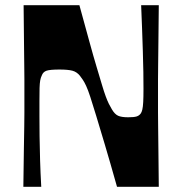

<svg xmlns="http://www.w3.org/2000/svg" viewBox="-20 -720 700 740"><path d="M70 0Q71 -88 72 -143.5Q73 -199 73.5 -233Q74 -267 74 -286Q74 -305 74 -319Q74 -333 74 -350Q74 -367 74 -381Q74 -395 74 -414Q74 -433 73.5 -467Q73 -501 72.5 -556.5Q72 -612 71 -700H286Q308 -620 324 -561.5Q340 -503 352.5 -461.5Q365 -420 373 -393Q381 -366 387.5 -348.5Q394 -331 399.5 -320Q405 -309 411 -299Q422 -280 435 -274Q448 -268 474 -268Q496 -268 506 -271Q516 -274 522 -282Q526 -287 528.5 -297.5Q531 -308 532 -327Q533 -346 533 -377Q533 -405 532.5 -442.5Q532 -480 530.5 -523Q529 -566 527.5 -611.5Q526 -657 524 -700H592Q591 -612 590.5 -556.5Q590 -501 589.5 -467Q589 -433 589 -414Q589 -395 589 -381Q589 -367 589 -350Q589 -333 589 -319Q589 -305 589 -286Q589 -267 589.5 -233Q590 -199 590.5 -143.5Q591 -88 592 0H431Q404 -96 384 -163Q364 -230 350.5 -274.5Q337 -319 328 -346.5Q319 -374 312 -389Q305 -404 299.5 -412Q294 -420 288 -428Q276 -443 259 -447.5Q242 -452 209 -452Q173 -452 159.5 -447.5Q146 -443 141 -429Q137 -421 135 -410Q133 -399 132.5 -381Q132 -363 132 -331Q132 -308 132 -273Q132 -238 132.5 -195Q133 -152 134.5 -102.5Q136 -53 139 0Z"/></svg>

Font: Ojuju
Style: Bold
Weight: 700
Designer: Chisaokwu Joboson, Mirko Velimirovic
Foundry: Udi Foundry
Version: Version 1.000